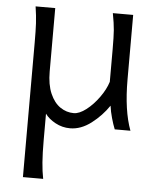

<svg xmlns="http://www.w3.org/2000/svg" viewBox="-53 -543 674 827"><g transform="rotate(5 284.5 -129.5)"><path d="M426.3 -100.1Q396.5 -55.7 352.1 -21.7Q307.6 12.2 260.7 12.2Q226.6 12.2 197 -3.9Q167.5 -20 152.3 -41.5V73.2Q152.3 130.4 155.3 168.9Q158.2 207.5 164.6 239.3H77.1V-222.7V-341.8Q77.1 -393.1 75.4 -425Q73.7 -457 67.4 -498H152.3V-223.6Q152.3 -167 168.9 -128.9Q185.5 -90.8 212.4 -72.5Q239.3 -54.2 271 -54.2Q294.9 -54.2 324.5 -76.9Q354 -99.6 378.9 -134.3Q403.8 -168.9 414.1 -202.1V-342.8Q414.1 -397 411.9 -425.5Q409.7 -454.1 401.4 -498H489.3V-219.7Q489.3 -84.5 521 0H453.1Q444.8 -20.5 437.3 -47.4Q429.7 -74.2 426.3 -100.1Z"/></g></svg>

Font: Lesson One Light
Style: Regular
Weight: 300
Designer: But Ko, Victor Gaultney, Annie Olsen, Julie Remington, Don Collingsworth, Eric Hays, Becca Hirsbrunner
Version: Version 1.100